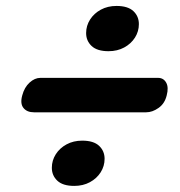

<svg xmlns="http://www.w3.org/2000/svg" viewBox="-20 -654 592 630"><path d="M336.1 -486Q298.8 -486 280.7 -503Q262.6 -520 262.6 -545.5Q262.6 -569.5 275.5 -589.8Q288.4 -610.1 310.9 -622.3Q333.4 -634.5 362.3 -634.5Q399.6 -634.5 417.7 -617.5Q435.7 -600.5 435.7 -574.9Q435.7 -551 422.9 -530.7Q410 -510.4 387.5 -498.2Q365 -486 336.1 -486ZM53 -341Q60 -367.5 77 -383Q94 -398.5 112.5 -398.5H498.5Q516.5 -398.5 525.2 -383Q534 -367.5 527 -341Q520.5 -314 500.2 -299.8Q480 -285.5 459.5 -285.5H91.5Q68.5 -285.5 57 -299.8Q45.5 -314 53 -341ZM223.6 -44Q186.3 -44 168.2 -61Q150.1 -78 150.1 -103.5Q150.1 -127.5 163 -147.8Q175.9 -168.1 198.4 -180.3Q220.9 -192.5 249.8 -192.5Q287.1 -192.5 305.2 -175.5Q323.2 -158.5 323.2 -132.9Q323.2 -109 310.4 -88.7Q297.5 -68.4 275 -56.2Q252.5 -44 223.6 -44Z"/></svg>

Font: Fraunces 144pt S100 Black
Style: Italic
Weight: 900
Italic angle: -16°
Version: Version 1.000; ttfautohint (v1.8.3)